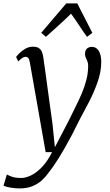

<svg xmlns="http://www.w3.org/2000/svg" viewBox="-69 -834 634 1102"><path d="M102.5 -474.5Q99 -495 93 -501.5Q87 -508 78.5 -508Q69 -508 59.2 -501.5Q49.5 -495 35.5 -481.5L23.5 -507Q27 -513 41 -527.2Q55 -541.5 75.5 -553.8Q96 -566 119.5 -566Q142 -566 154.2 -557.8Q166.5 -549.5 172.2 -534.5Q178 -519.5 180.5 -499Q187 -452.5 193.5 -405.8Q200 -359 206.2 -312.2Q212.5 -265.5 219 -218.8Q225.5 -172 232 -125.5L246 11L327 -144.5Q346.5 -185.5 366 -224Q385.5 -262.5 401.5 -300.5Q417.5 -338.5 427.2 -377.2Q437 -416 437 -457Q437 -471.5 432.5 -482.2Q428 -493 423.5 -502.8Q419 -512.5 419 -523.5Q419 -545.5 430.2 -555.2Q441.5 -565 457.5 -565Q475 -565 487 -554.8Q499 -544.5 505.5 -525Q512 -505.5 512 -477.5Q512 -422 491 -362.5Q470 -303 440.8 -247Q411.5 -191 387 -145.5Q364.5 -99 343.5 -59Q322.5 -19 303.2 14.5Q284 48 267 75Q250 102 235.5 122.8Q221 143.5 209 158Q196 177.5 174.2 198.2Q152.5 219 120.2 233.2Q88 247.5 43 247.5Q21.5 247.5 -6.2 243.2Q-34 239 -49 232L-29.5 167.5Q-22 172 -1.8 179.8Q18.5 187.5 53 187.5Q78 187.5 108.5 173Q139 158.5 170.8 126Q202.5 93.5 230 39H193ZM194.5 -622.5 167.5 -645.5 311.5 -814.5H374.5L461 -645.5L430.5 -622.5Q406 -656 384.8 -689Q363.5 -722 338.5 -755.5Q305 -722 268.2 -689Q231.5 -656 194.5 -622.5Z"/></svg>

Font: Merriweather Light 18pt Light
Style: Italic
Weight: 300
Italic angle: -7.8°
Version: Version 2.101